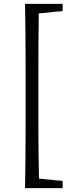

<svg xmlns="http://www.w3.org/2000/svg" viewBox="-20 -797 381 990"><path d="M109 173Q112 61 112 -172V-433Q112 -663 109 -777H303V-740L180 -728Q178 -631 178 -433V-172Q178 25 181 124L303 136V173Z"/></svg>

Font: Cactus Classical Serif
Style: Regular
Weight: 400
Designer: Henry Chan (via Glyphwiki)、田海東、宇文滿月
Foundry: Moonlit Owen
Version: Version 1.000